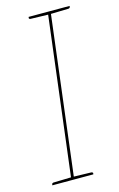

<svg xmlns="http://www.w3.org/2000/svg" viewBox="-110 -748 495 796"><g transform="rotate(-15 137.0 -350.0)"><path d="M94 0 180 -700H192L106 0ZM12 0 13 -5Q13 -7 15.5 -8.5Q18 -10 20 -10L97 -12V0ZM103 0 105 -12 182 -10Q184 -10 186.5 -8.5Q189 -7 189 -5L188 0ZM183 -700 180 -688 104 -690Q101 -690 99 -691.5Q97 -693 97 -695L98 -700ZM274 -700 273 -695Q273 -693 270.5 -691.5Q268 -690 266 -690L188 -688L189 -700Z"/></g></svg>

Font: Aleo Thin
Style: Italic
Weight: 250
Italic angle: -7°
Designer: Alessio Laiso
Foundry: Alessio Laiso
Version: Version 2.001;gftools[0.9.29]